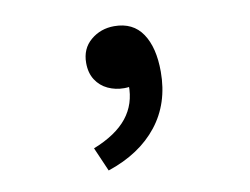

<svg xmlns="http://www.w3.org/2000/svg" viewBox="-53 -257 707 544"><g transform="rotate(-10 300.0 15.0)"><path d="M219 215 189 146Q255 120 286.5 80.5Q318 41 317 -14L305 -120L364 -30Q351 -17 335.5 -12Q320 -7 303 -7Q278 -7 256.5 -17Q235 -27 222 -47Q209 -67 209 -96Q209 -137 237.5 -161Q266 -185 305 -185Q359 -185 386 -145Q413 -105 413 -35Q413 56 362.5 120Q312 184 219 215Z"/></g></svg>

Font: Source Code Pro ExtraLight SemiBold
Style: Regular
Weight: 600
Monospace: yes
Version: Version 1.018;hotconv 1.0.116;makeotfexe 2.5.65601